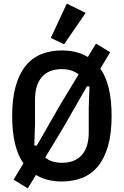

<svg xmlns="http://www.w3.org/2000/svg" viewBox="-20 -988 681 1058"><path d="M321 12Q238 12 178 -24L133 50L55 2L109 -88Q47 -176 47 -349Q47 -445 66.5 -513.5Q86 -582 121.5 -625.5Q157 -669 207.5 -689.5Q258 -710 321 -710Q404 -710 464 -674L509 -748L587 -700L533 -610Q595 -522 595 -349Q595 -253 575.5 -184.5Q556 -116 520.5 -72.5Q485 -29 434.5 -8.5Q384 12 321 12ZM183 -186 315 -416 413 -578Q378 -607 320 -607Q249 -607 211 -564Q173 -521 173 -439V-306L169 -186ZM229 -120Q264 -91 322 -91Q393 -91 431 -134Q469 -177 469 -259V-392L473 -512H459L327 -282ZM333 -744 260 -779 348 -968 452 -917Z"/></svg>

Font: IBM Plex Sans Condensed SemiBold
Style: Regular
Weight: 600
Width: 3
Designer: Mike Abbink, Paul van der Laan, Pieter van Rosmalen
Foundry: Bold Monday
Version: Version 1.3